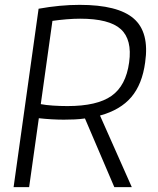

<svg xmlns="http://www.w3.org/2000/svg" viewBox="-20 -771 650 791"><path d="M330 -283Q309 -280 287.5 -279Q266 -278 243 -278Q220 -278 193 -279.5Q166 -281 140 -284L100 0H36L139 -735Q183 -743 225.5 -747Q268 -751 308 -751Q466 -751 531 -694.5Q596 -638 578 -514Q566 -424 521 -371Q476 -318 392 -295L523 0H451ZM258 -334Q380 -334 439.5 -376Q499 -418 512 -514Q525 -608 477.5 -651Q430 -694 310 -694Q284 -694 254 -691.5Q224 -689 196 -685L148 -342Q168 -338 198 -336Q228 -334 258 -334Z"/></svg>

Font: Plata Sans Light
Style: Italic
Weight: 300
Italic angle: -8°
Designer: Pablo Impallari, Andres Torresi, & Cristiano Sobral
Foundry: Pablo Impallari, Andres Torresi, & Cristiano Sobral
Version: Version 1.00;December 28, 2019;FontCreator 12.0.0.2547 64-bi